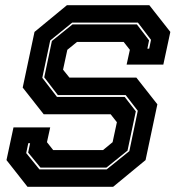

<svg xmlns="http://www.w3.org/2000/svg" viewBox="-20 -720 691 740"><path d="M86 0 5 -103 32 -229H173.5L161 -172L185 -141.5H377L414 -172L430.5 -249L406.5 -279.5H148.5L67.5 -382.5L113 -597L238 -700H555.5L636.5 -597L609.5 -471H468L480.5 -528L456.5 -558.5H277L239.5 -528L223 -451.5L247.5 -421H505.5L586.5 -318L541 -103L416 0ZM132 -67H391L478.5 -137.5L511 -293L464.5 -353.5H203L150.5 -422L180 -562L259.5 -626H507.5L554.5 -564.5L548 -532.5H555L562 -566.5L511.5 -633H258.5L173.5 -564L143 -420L199.5 -346.5H460.5L503.5 -291L471.5 -139.5L390 -74H136L88.5 -132L96 -168H89L81 -130Z"/></svg>

Font: Tourney Thin ExtraBold
Style: Italic
Weight: 800
Italic angle: -12°
Version: Version 1.015